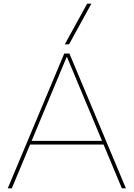

<svg xmlns="http://www.w3.org/2000/svg" viewBox="-20 -1020 724 1040"><path d="M22 0 328 -730H356L662 0H640L343 -711H341L44 0ZM132 -237V-257H552V-237ZM354 -780H331L452 -1000H475Z"/></svg>

Font: M PLUS 1 Thin
Style: Regular
Weight: 100
Designer: Coji Morishita
Foundry: UNDERFOREST DESIGN
Version: Version 1.001